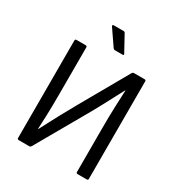

<svg xmlns="http://www.w3.org/2000/svg" viewBox="-194 -960 1011 1087"><g transform="rotate(30 312.0 -416.0)"><path d="M90 0Q81 0 81 -9V-646Q81 -655 90 -655H150Q159 -655 159 -646V-342Q159 -259 157 -205Q155 -151 153 -110H155Q169 -137 185 -167.5Q201 -198 223.5 -240Q246 -282 280 -342L454 -648Q458 -655 465 -655H535Q544 -655 544 -646V-9Q544 0 535 0H475Q466 0 466 -9V-301Q466 -372 468.5 -438Q471 -504 473 -545H471Q457 -518 440.5 -487Q424 -456 400.5 -411.5Q377 -367 339 -301L171 -7Q166 0 160 0ZM307 -713Q300 -713 296 -719L226 -821Q223 -826 224.5 -829Q226 -832 230 -832H297Q303 -832 306 -826L363 -722Q368 -713 358 -713Z"/></g></svg>

Font: Sofia Sans Semi Condensed
Style: Regular
Weight: 400
Designer: Botio Nikoltchev, Ani Petrova
Foundry: lettersoup
Version: Version 4.100; ttfautohint (v1.8.4.7-5d5b)